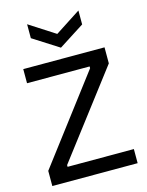

<svg xmlns="http://www.w3.org/2000/svg" viewBox="-131 -972 808 1052"><g transform="rotate(-15 273.5 -446.0)"><path d="M32 0V-86L399 -570V-580H44V-660H505V-569L140 -90V-80H516V0ZM128 -892 274 -798 419 -892V-813L274 -720L128 -813Z"/></g></svg>

Font: Bricolage Grotesque 36pt
Style: Regular
Weight: 400
Designer: Mathieu Triay
Foundry: Atelier Triay
Version: Version 1.001;gftools[0.9.33.dev8+g029e19f]